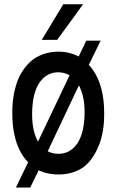

<svg xmlns="http://www.w3.org/2000/svg" viewBox="-20 -799 540 890"><path d="M345.7 -403.3 201.2 -97.7Q224.6 -85.9 250 -85.9Q305.7 -85.9 338.9 -134.8Q372.1 -185.5 372.1 -280.3Q372.1 -353.5 345.7 -403.3ZM156.2 -142.6 302.7 -450.2Q277.3 -463.9 249 -463.9Q196.3 -463.9 162.1 -415Q128.9 -364.3 128.9 -268.6Q128.9 -191.4 156.2 -142.6ZM435.5 -119.1Q410.2 -57.6 367.2 -24.4Q318.4 9.8 250 9.8Q230.5 9.8 213.9 6.8Q185.5 2.9 159.2 -9.8L120.1 70.3H53.7L110.4 -46.9Q64.5 -93.8 47.9 -169.9Q37.1 -212.9 37.1 -273.4V-280.3Q37.1 -358.4 61.5 -424.8Q86.9 -488.3 134.8 -524.4Q183.6 -558.6 249 -559.6Q301.8 -559.6 344.7 -537.1L379.9 -610.4H446.3L391.6 -498Q399.4 -490.2 406.2 -481.4Q462.9 -405.3 462.9 -275.4V-268.6Q462.9 -187.5 438.5 -125Q437.5 -123 435.5 -119.1ZM173.8 -614.3 273.4 -779.3H365.2L245.1 -614.3Z"/></svg>

Font: RobotoJAA
Style: Medium
Weight: 500
Version: Version 2.05; 2016-11-05